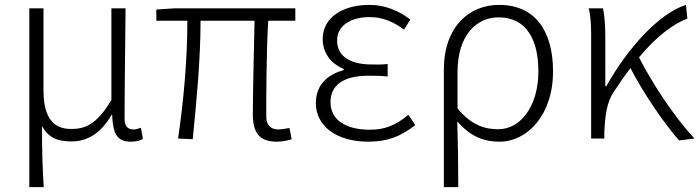

<svg xmlns="http://www.w3.org/2000/svg" viewBox="-20 -567 2863 786"><path d="M100 199H159C154 111 152 67 152 -51C181 1 221 12 273 12C337 12 393 -21 437 -97H439C442 -20 459 13 515 13C538 13 553 9 565 2L557 -44C542 -39 536 -37 525 -37C505 -37 490 -50 490 -78C490 -227 493 -377 494 -533H436V-158C375 -54 325 -39 271 -39C191 -39 158 -95 158 -199V-533H100Z M1112 13C1139 13 1157 8 1174 3L1165 -43C1143 -39 1128 -37 1121 -37C1087 -37 1070 -55 1070 -92C1070 -156 1070 -348 1078 -482H1189V-533H695L620 -528V-482H747C747 -325 732 -156 709 0L769 3C784 -150 801 -321 801 -482H1022C1019 -352 1015 -164 1015 -98C1015 -22 1044 13 1112 13Z M1487 13C1564 13 1617 -6 1680 -55L1652 -97C1597 -52 1554 -36 1494 -36C1394 -36 1333 -77 1333 -149C1333 -217 1384 -257 1488 -257C1513 -257 1536 -257 1567 -254V-305C1540 -302 1524 -303 1504 -303C1401 -303 1360 -345 1360 -401C1360 -465 1420 -497 1493 -497C1545 -497 1589 -479 1634 -446L1660 -487C1612 -523 1557 -547 1492 -547C1388 -547 1301 -499 1301 -407C1301 -354 1331 -308 1387 -285V-280C1328 -264 1273 -225 1273 -145C1273 -50 1359 13 1487 13Z M1797 199H1856C1856 98 1855 31 1852 -70C1907 -7 1961 13 2025 13C2137 13 2244 -94 2244 -275C2244 -441 2170 -547 2023 -547C1900 -547 1797 -457 1797 -281ZM2020 -38C1967 -38 1912 -52 1853 -123V-271C1853 -426 1933 -496 2021 -496C2136 -496 2184 -403 2184 -275C2184 -132 2111 -38 2020 -38Z M2823 0C2738 -91 2649 -228 2596 -332C2665 -416 2734 -468 2794 -491L2788 -547C2678 -512 2550 -371 2462 -214H2458V-412C2458 -459 2455 -506 2448 -533H2390C2401 -490 2400 -438 2400 -395V0H2454V-26C2457 -90 2463 -149 2494 -193C2517 -228 2538 -259 2561 -288C2612 -189 2696 -65 2760 8Z"/></svg>

Font: Spoqa Han Sans Neo Light
Style: Regular
Weight: 300
Designer: [Spoqa Han Sans Neo] Dong-huui Kim  Younghwa Kang  Yujin Lee  [Noto Sans] Ryoko NISHIZUKA  (kana & ideographs); Paul D. 
Foundry: Spoqa (http://www.spoqa-han-sans.com)
Version: Version 1.000